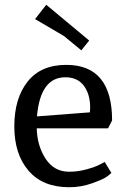

<svg xmlns="http://www.w3.org/2000/svg" viewBox="-20 -775 518 805"><path d="M258 -503Q450 -503 450 -270L433 -237H134Q136 -163 171.5 -109Q207 -55 270 -55Q308 -55 345 -65.5Q382 -76 400 -86L419 -96L447 -50Q440 -43 426 -33Q412 -23 366 -6.5Q320 10 270 10Q159 10 99.5 -59.5Q40 -129 40 -245Q40 -362 95.5 -432.5Q151 -503 258 -503ZM254 -451Q149 -451 135 -287L357 -304Q358 -319 358 -324Q358 -380 331.5 -415.5Q305 -451 254 -451ZM354 -605 321 -564 248 -624 127 -695 174 -755Z"/></svg>

Font: Andada
Style: Regular
Weight: 400
Designer: Carolina Giovagnoli
Foundry: Carolina Giovagnoli
Version: Version 1.003